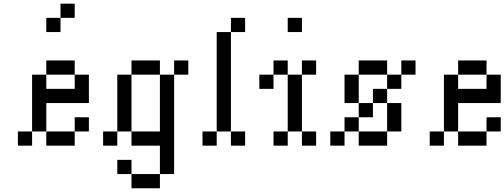

<svg xmlns="http://www.w3.org/2000/svg" viewBox="-20 -789 2732 1040"><path d="M76.9 -76.9H153.8V0H76.9ZM230.8 -76.9H307.7V0H230.8ZM307.7 -76.9H384.6V0H307.7ZM153.8 -153.8H230.8V-76.9H153.8ZM153.8 -230.8H230.8V-153.8H153.8ZM153.8 -307.7H230.8V-230.8H153.8ZM153.8 -384.6H230.8V-307.7H153.8ZM230.8 -461.5H307.7V-384.6H230.8ZM307.7 -461.5H384.6V-384.6H307.7ZM384.6 -384.6H461.5V-307.7H384.6ZM384.6 -307.7H461.5V-230.8H384.6ZM307.7 -307.7H384.6V-230.8H307.7ZM230.8 -307.7H307.7V-230.8H230.8ZM384.6 -153.8H461.5V-76.9H384.6ZM307.7 -769.2H384.6V-692.3H307.7ZM230.8 -692.3H307.7V-615.4H230.8Z M538.5 -76.9H615.4V0H538.5ZM615.4 -153.8H692.3V-76.9H615.4ZM615.4 -230.8H692.3V-153.8H615.4ZM615.4 -307.7H692.3V-230.8H615.4ZM615.4 -384.6H692.3V-307.7H615.4ZM692.3 -461.5H769.2V-384.6H692.3ZM769.2 -461.5H846.2V-384.6H769.2ZM923.1 -461.5H1000V-384.6H923.1ZM846.2 -384.6H923.1V-307.7H846.2ZM846.2 -307.7H923.1V-230.8H846.2ZM846.2 -230.8H923.1V-153.8H846.2ZM846.2 -76.9H923.1V0H846.2ZM846.2 0H923.1V76.9H846.2ZM846.2 76.9H923.1V153.8H846.2ZM769.2 153.8H846.2V230.8H769.2ZM692.3 153.8H769.2V230.8H692.3ZM615.4 76.9H692.3V153.8H615.4ZM846.2 -153.8H923.1V-76.9H846.2ZM692.3 -76.9H769.2V0H692.3ZM769.2 -76.9H846.2V0H769.2Z M1076.9 -76.9H1153.8V0H1076.9ZM1230.8 -76.9H1307.7V0H1230.8ZM1153.8 -153.8H1230.8V-76.9H1153.8ZM1153.8 -230.8H1230.8V-153.8H1153.8ZM1153.8 -307.7H1230.8V-230.8H1153.8ZM1153.8 -384.6H1230.8V-307.7H1153.8ZM1153.8 -461.5H1230.8V-384.6H1153.8ZM1153.8 -538.5H1230.8V-461.5H1153.8ZM1153.8 -615.4H1230.8V-538.5H1153.8ZM1230.8 -692.3H1307.7V-615.4H1230.8Z M1461.5 -76.9H1538.5V0H1461.5ZM1615.4 -76.9H1692.3V0H1615.4ZM1538.5 -153.8H1615.4V-76.9H1538.5ZM1538.5 -230.8H1615.4V-153.8H1538.5ZM1538.5 -307.7H1615.4V-230.8H1538.5ZM1538.5 -384.6H1615.4V-307.7H1538.5ZM1461.5 -461.5H1538.5V-384.6H1461.5ZM1384.6 -384.6H1461.5V-307.7H1384.6ZM1538.5 -692.3H1615.4V-615.4H1538.5ZM1615.4 -461.5H1692.3V-384.6H1615.4Z M1923.1 -461.5H2000V-384.6H1923.1ZM2000 -461.5H2076.9V-384.6H2000ZM2153.8 -461.5H2230.8V-384.6H2153.8ZM2076.9 -384.6H2153.8V-307.7H2076.9ZM2000 -307.7H2076.9V-230.8H2000ZM1923.1 -230.8H2000V-153.8H1923.1ZM1846.2 -153.8H1923.1V-76.9H1846.2ZM1769.2 -76.9H1846.2V0H1769.2ZM1846.2 -384.6H1923.1V-307.7H1846.2ZM1846.2 -307.7H1923.1V-230.8H1846.2ZM2076.9 -230.8H2153.8V-153.8H2076.9ZM2076.9 -153.8H2153.8V-76.9H2076.9ZM2000 -76.9H2076.9V0H2000ZM1923.1 -76.9H2000V0H1923.1Z M2307.7 -76.9H2384.6V0H2307.7ZM2461.5 -76.9H2538.5V0H2461.5ZM2538.5 -76.9H2615.4V0H2538.5ZM2384.6 -153.8H2461.5V-76.9H2384.6ZM2384.6 -230.8H2461.5V-153.8H2384.6ZM2384.6 -307.7H2461.5V-230.8H2384.6ZM2384.6 -384.6H2461.5V-307.7H2384.6ZM2461.5 -461.5H2538.5V-384.6H2461.5ZM2538.5 -461.5H2615.4V-384.6H2538.5ZM2615.4 -384.6H2692.3V-307.7H2615.4ZM2615.4 -307.7H2692.3V-230.8H2615.4ZM2538.5 -307.7H2615.4V-230.8H2538.5ZM2461.5 -307.7H2538.5V-230.8H2461.5ZM2615.4 -153.8H2692.3V-76.9H2615.4Z"/></svg>

Font: Jacquarda Bastarda 9
Style: Regular
Weight: 400
Designer: Sarah Cadigan-Fried
Version: Version 1.000; ttfautohint (v1.8.4.7-5d5b)